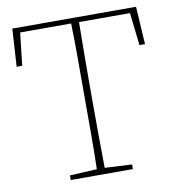

<svg xmlns="http://www.w3.org/2000/svg" viewBox="-77 -747 749 816"><g transform="rotate(-10 297.0 -338.5)"><path d="M20 -514 30 -677H564L574 -514H550L534 -655H314Q313 -584 312.5 -512Q312 -440 312 -367V-310Q312 -239 312.5 -168Q313 -97 314 -26L431 -20V0H163V-20L280 -26Q282 -97 282 -168Q282 -239 282 -310V-367Q282 -440 282 -512Q282 -584 280 -655H60L44 -514Z"/></g></svg>

Font: Source Serif Pro ExtraLight
Style: Regular
Weight: 200
Designer: Frank Grießhammer
Foundry: Adobe Systems Incorporated
Version: Version 3.001;hotconv 1.0.111;makeotfexe 2.5.65597